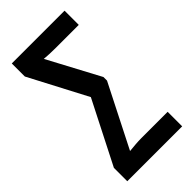

<svg xmlns="http://www.w3.org/2000/svg" viewBox="-225 -772 831 831"><g transform="rotate(-45 190.5 -357.0)"><path d="M25 0V-82L171 -369L32 -634V-714H355V-627H217Q174 -627 144 -630L271 -392V-370L126 -84Q146 -86 164.5 -87.5Q183 -89 200 -89H361V0Z"/></g></svg>

Font: Noto Sans ExtraCondensed Medium
Style: Regular
Weight: 500
Width: 2
Designer: Monotype Design Team
Foundry: Monotype Imaging Inc.
Version: Version 2.013; ttfautohint (v1.8.4.7-5d5b)